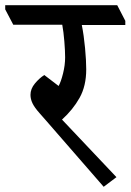

<svg xmlns="http://www.w3.org/2000/svg" viewBox="-51 -670 501 737"><path d="M430 -574H263Q271 -534 275.5 -485.5Q280 -437 280 -404Q280 -340 254.5 -294.5Q229 -249 187 -211L396 10L347 47L126 -207Q120 -214 100.5 -236Q81 -258 73.5 -274Q66 -290 66 -306Q66 -329 83 -349.5Q100 -370 119 -382L174 -340Q183 -356 191 -388Q199 -420 199 -450Q199 -474 196 -511Q193 -548 188 -575H0L-31 -634V-650H399L430 -590Z"/></svg>

Font: Martel DemiBold
Style: Regular
Weight: 600
Designer: Dan Reynolds
Foundry: Dan Reynolds
Version: Version 1.001; ttfautohint (v1.1) -l 5 -r 5 -G 72 -x 0 -D la